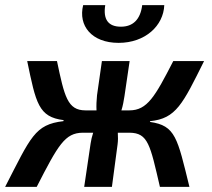

<svg xmlns="http://www.w3.org/2000/svg" viewBox="-36 -728 825 748"><path d="M426 -561C530 -561 601 -628 604 -708H518C511 -652 482 -624 435 -624C386 -624 365 -652 374 -708H288C268 -628 321 -561 426 -561ZM548 -253 549 -256C650 -266 676 -323 759 -490H639C568 -352 538 -298 468 -298H437C443 -317 446 -335 449 -354L469 -490H361L342 -357C340 -337 339 -317 340 -298H297C227 -298 215 -352 186 -490H70C104 -326 114 -272 212 -260L211 -256C99 -243 84 -194 -16 0H107C191 -164 217 -210 286 -211H327C322 -196 319 -182 317 -169L292 0H400L422 -165C424 -179 424 -195 423 -211H469C541 -210 549 -164 587 0H702C655 -191 648 -239 548 -253Z"/></svg>

Font: Exo 2 Semi Bold
Style: Italic
Weight: 600
Italic angle: -8°
Designer: Natanael Gama
Version: Version 1.001;PS 001.001;hotconv 1.0.88;makeotf.lib2.5.64775